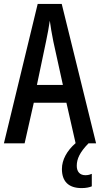

<svg xmlns="http://www.w3.org/2000/svg" viewBox="-20 -734 512 983"><path d="M373 115C373 79 389 45 433 0H472L296 -714H173L0 0H106L153 -208H320L367 -1C323 37 297 84 297 131C297 194 330 229 398 229C421 229 438 225 450 220V156C443 159 433 163 417 163C389 163 373 145 373 115ZM253 -522 302 -299H169L216 -523C223 -557 231 -598 235 -628C239 -596 245 -563 253 -522Z"/></svg>

Font: Noto Sans Malayalam ExtraCondensed Medium
Style: Regular
Weight: 500
Width: 2
Designer: Jelle Bosma - Monotype Design Team
Foundry: Monotype Imaging Inc.
Version: Version 2.104